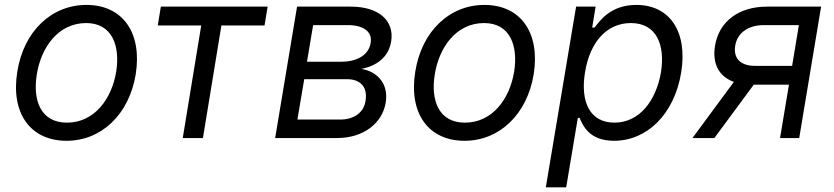

<svg xmlns="http://www.w3.org/2000/svg" viewBox="-20 -573 3460 797"><path d="M256.4 11.4C400.9 11.4 516 -98 543.3 -264.2C571 -437.5 489 -552.6 338.8 -552.6C193.5 -552.6 78.5 -443.2 51.8 -275.6C23.8 -103.7 105.5 11.4 256.4 11.4ZM132.8 -264.2C150.6 -376.4 221.9 -477.3 337.4 -477.3C446.4 -477.3 479 -382.1 462.4 -275.6C443.9 -163 372.5 -63.9 257.8 -63.9C148.1 -63.9 115.4 -157.7 132.8 -264.2Z M634.9 -467.3H815.3L738.6 0H822.4L899.1 -467.3H1078.1L1090.9 -545.5H647.7Z M1122.2 0H1379.3C1490.1 0 1566.8 -62.5 1581 -146.3C1595.2 -231.5 1538.4 -278.4 1480.1 -286.9C1542.6 -299.7 1592.3 -333.8 1603.7 -400.6C1617.9 -487.2 1552.6 -545.5 1436.1 -545.5H1213.1ZM1214.5 -76.7 1242.9 -244.3H1420.5C1477.3 -244.3 1507.1 -210.2 1497.2 -153.4C1490.1 -106.5 1450.3 -76.7 1392 -76.7ZM1254.3 -316.8 1279.8 -468.8H1423.3C1490.1 -468.8 1527 -440.3 1518.5 -394.9C1511.4 -346.6 1464.5 -316.8 1397.7 -316.8Z M1908.4 11.4C2052.9 11.4 2168 -98 2195.3 -264.2C2223 -437.5 2141 -552.6 1990.8 -552.6C1845.5 -552.6 1730.5 -443.2 1703.8 -275.6C1675.8 -103.7 1757.5 11.4 1908.4 11.4ZM1784.8 -264.2C1802.6 -376.4 1873.9 -477.3 1989.3 -477.3C2098.4 -477.3 2131 -382.1 2114.3 -275.6C2095.9 -163 2024.5 -63.9 1909.8 -63.9C1800.1 -63.9 1767.4 -157.7 1784.8 -264.2Z M2245.7 204.5H2330.3L2378.6 -83.8H2385.7C2399.5 -54 2423.7 11.4 2529.1 11.4C2665.1 11.4 2778.8 -98 2807.5 -271.3C2835.6 -443.2 2758.9 -552.6 2621.4 -552.6C2514.6 -552.6 2470.5 -487.2 2448.2 -458.8H2438.2L2452.4 -545.5H2371.4ZM2408.4 -272.7C2427.9 -394.9 2496.1 -477.3 2598.7 -477.3C2704.9 -477.3 2741.8 -387.8 2723.7 -272.7C2703.5 -156.2 2635.3 -63.9 2530.5 -63.9C2429.3 -63.9 2388.1 -149.1 2408.4 -272.7Z M3218 0H3297.6L3388.5 -545.5H3164.1C3046.2 -545.5 2964.8 -484 2948.2 -383.5C2935.7 -308.6 2964.5 -255.3 3026.3 -233L2854.4 0H2945.3L3109 -221.6H3125.4H3255ZM3032 -383.5C3040.5 -436.4 3085.6 -468.8 3151.3 -468.8H3296.2L3268.1 -299.7H3112.9C3054 -299.7 3023.1 -331.3 3032 -383.5Z"/></svg>

Font: Margiela Sans
Style: Italic
Weight: 400
Italic angle: -9.39999°
Designer: Stefan Endress, Andreas Faust
Version: Version 1.100;FEAKit 1.0